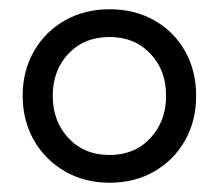

<svg xmlns="http://www.w3.org/2000/svg" viewBox="-20 -742 473 415"><path d="M217 -347Q163 -347 120.5 -371.5Q78 -396 53.5 -438.5Q29 -481 29 -535Q29 -589 53.5 -631.5Q78 -674 120.5 -698Q163 -722 217 -722Q271 -722 313.5 -698Q356 -674 380 -631.5Q404 -589 404 -535Q404 -481 380 -438.5Q356 -396 313.5 -371.5Q271 -347 217 -347ZM217 -407Q271 -407 305 -443.5Q339 -480 339 -535Q339 -590 305 -626Q271 -662 217 -662Q162 -662 128 -626Q94 -590 94 -535Q94 -480 128 -443.5Q162 -407 217 -407Z"/></svg>

Font: TikTok Sans 24pt Light
Style: Regular
Weight: 300
Version: Version 4.000